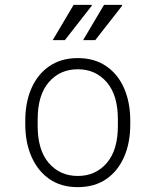

<svg xmlns="http://www.w3.org/2000/svg" viewBox="-20 -760 640 790"><path d="M300 10Q231 10 183 -23.5Q135 -57 109.5 -115.5Q84 -174 84 -248V-263Q84 -339 109.5 -397Q135 -455 183.5 -488Q232 -521 300 -521Q369 -521 417.5 -487.5Q466 -454 491 -396Q516 -338 516 -263V-248Q516 -172 490.5 -114Q465 -56 417 -23Q369 10 300 10ZM300 -36Q373 -36 419 -89Q465 -142 465 -242V-269Q465 -369 419 -422Q373 -475 300 -475Q227 -475 181 -422Q135 -369 135 -269V-242Q135 -142 181 -89Q227 -36 300 -36ZM322 -595 408 -740H482L483 -737L372 -595ZM197 -595 283 -740H357L358 -737L247 -595Z"/></svg>

Font: Chivo Mono Thin
Style: Regular
Weight: 250
Designer: Hector Gatti
Foundry: Omnibus-Type
Version: Version 1.008